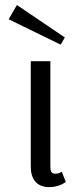

<svg xmlns="http://www.w3.org/2000/svg" viewBox="-20 -747 332 775"><path d="M15 -669.2 225 -566.7 241.7 -595.8 48.3 -726.7ZM245.8 -12.5 229.2 -54.2C224.2 -50.8 216.7 -45.8 204.2 -45.8C187.5 -45.8 183.3 -54.2 183.3 -75V-500H104.2V-75C104.2 -23.3 128.3 8.3 179.2 8.3C213.3 8.3 236.7 -5.8 245.8 -12.5Z"/></svg>

Font: BoonHome
Style: Book
Weight: 400
Designer: Sungsit Sawaiwan
Foundry: Sungsit Sawaiwan
Version: Version 0.2